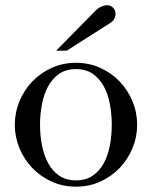

<svg xmlns="http://www.w3.org/2000/svg" viewBox="-20 -700 577 728"><path d="M268.1 7.8Q218.3 7.8 175.8 -11.5Q133.3 -30.8 102.3 -63.2Q71.3 -95.7 53.7 -138.2Q36.1 -180.7 36.1 -227.1Q36.1 -273.4 53.7 -315.9Q71.3 -358.4 102.3 -390.9Q133.3 -423.3 175.8 -442.6Q218.3 -461.9 268.1 -461.9Q317.9 -461.9 360.4 -442.6Q402.8 -423.3 433.8 -390.9Q464.8 -358.4 482.4 -315.9Q500 -273.4 500 -227.1Q500 -180.7 482.4 -138.2Q464.8 -95.7 433.8 -63.2Q402.8 -30.8 360.4 -11.5Q317.9 7.8 268.1 7.8ZM268.1 -16.1Q305.7 -16.1 331.5 -33.9Q357.4 -51.8 373.5 -81.3Q389.6 -110.8 396.7 -148.9Q403.8 -187 403.8 -227.1Q403.8 -267.1 396.7 -305.2Q389.6 -343.3 373.5 -372.8Q357.4 -402.3 331.5 -420.2Q305.7 -438 268.1 -438Q230.5 -438 204.6 -420.2Q178.7 -402.3 162.6 -372.8Q146.5 -343.3 139.2 -305.2Q131.8 -267.1 131.8 -227.1Q131.8 -187 139.2 -148.9Q146.5 -110.8 162.6 -81.3Q178.7 -51.8 204.6 -33.9Q230.5 -16.1 268.1 -16.1ZM192.9 -507.8 342.8 -660.2Q353.5 -670.4 365 -675.3Q376.5 -680.2 386.2 -680.2Q399.4 -680.2 408.7 -670.9Q418 -661.6 418 -648.9Q418 -636.7 412.6 -627.4Q407.2 -618.2 397.9 -612.8L232.9 -507.8Z"/></svg>

Font: XB Zar
Style: Regular
Weight: 400
Designer: Behnam
Foundry: Irmug
Version: Version 8.005 2009